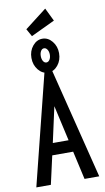

<svg xmlns="http://www.w3.org/2000/svg" viewBox="-105 -1018 584 1067"><g transform="rotate(-10 187.5 -485.0)"><path d="M282 0 246 -160H128L92 0H10L168 -632H207L365 0ZM187 -427 143 -227H232ZM186 -617Q154 -617 131 -645Q108 -673 108 -713Q108 -752 131 -780Q154 -808 186 -808Q218 -808 241 -780Q264 -752 264 -713Q264 -673 241 -645Q218 -617 186 -617ZM186 -674Q197 -674 204.5 -685.5Q212 -697 212 -714Q212 -731 204.5 -742.5Q197 -754 186 -754Q175 -754 168 -742.5Q161 -731 161 -714Q161 -697 168 -685.5Q175 -674 186 -674ZM132 -832 108 -875 231 -970 267 -896Z"/></g></svg>

Font: Inconsolata Condensed SemiBold
Style: Regular
Weight: 600
Width: 3
Monospace: yes
Designer: Raph Levien, Cyreal, Brenton Simpson
Foundry: Raph Levien, Cyreal, Google
Version: Version 3.100; ttfautohint (v1.8.4.7-5d5b)